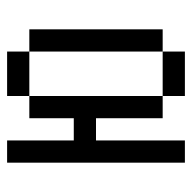

<svg xmlns="http://www.w3.org/2000/svg" viewBox="-20 -520 540 540"><g transform="rotate(-90 250.0 -250.0)"><path d="M125 -312.5H187.5V-437.5H250V-62.5H187.5V-250H125V0H62.5V-500H125ZM250 -62.5H375V0H250ZM250 -500H375V-437.5H250ZM375 -437.5H437.5V-62.5H375Z"/></g></svg>

Font: 寒蝉点阵体 16px
Style: Regular
Weight: 400
Designer: Designed by Warren2060
Foundry: ChillType
Version: Version 1.000